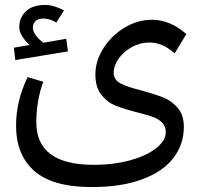

<svg xmlns="http://www.w3.org/2000/svg" viewBox="-20 -653 829 777"><path d="M552 -287Q607 -272 641 -258.5Q675 -245 699.5 -216Q724 -187 724 -140Q724 -69 682 -14Q640 41 556 72.5Q472 104 351 104Q193 104 119 39Q45 -26 45 -145Q45 -245 92 -341L155 -322Q127 -245 127 -158Q127 14 359 14Q442 14 509 -5Q576 -24 613.5 -54.5Q651 -85 651 -118Q651 -142 636 -157Q621 -172 598.5 -180Q576 -188 536 -198Q481 -212 447.5 -225.5Q414 -239 390 -269.5Q366 -300 366 -352Q366 -406 398 -457Q430 -508 483 -540.5Q536 -573 596 -573Q631 -573 666.5 -558.5Q702 -544 734 -515L687 -437Q638 -481 585 -481Q547 -481 513.5 -462.5Q480 -444 460 -415.5Q440 -387 440 -359Q440 -330 467.5 -315.5Q495 -301 552 -287ZM255 -445 42 -410 36 -460 100 -471Q80 -489 69 -507.5Q58 -526 58 -543Q58 -582 85 -607.5Q112 -633 163 -633Q197 -633 239 -611L208 -562Q180 -578 156 -578Q133 -578 123 -567Q113 -556 113 -541Q113 -514 155 -480L248 -496Z"/></svg>

Font: FiraGO
Style: Regular
Weight: 400
Designer: bBox Type
Foundry: bBox Type GmbH
Version: Version 1.001;April 20, 2020;FontCreator 12.0.0.2555 64-bit